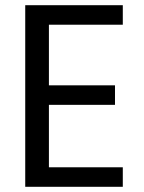

<svg xmlns="http://www.w3.org/2000/svg" viewBox="-20 -718 553 738"><path d="M77 0H452V-75H168V-315H422V-390H168V-623H452V-698H77Z"/></svg>

Font: Poppins
Style: Regular
Weight: 400
Designer: Ninad Kale (Devanagari), Jonny Pinhorn (Latin)
Foundry: Indian Type Foundry
Version: 4.004